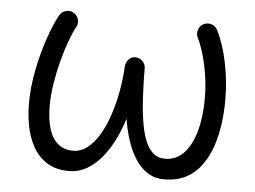

<svg xmlns="http://www.w3.org/2000/svg" viewBox="-43 -554 843 634"><g transform="rotate(5 378.5 -236.5)"><path d="M176.5 -495.5Q164.4 -502.6 150.8 -498.7Q137.1 -494.8 130 -482.7Q113.9 -454.2 96.6 -405.1Q79.4 -355.9 67.7 -297.7Q55.9 -239.4 55.9 -182.6Q55.9 -148.9 62.4 -112.5Q69 -76 85.6 -44.5Q102.2 -12.9 131.7 6.8Q161.2 26.6 206.8 26.6Q239.9 26.6 267.4 10.1Q294.8 -6.3 316.8 -33.7Q338.7 -61 354.9 -94.5Q371 -127.9 381.3 -161.7Q387 -126.6 397.4 -93.2Q407.9 -59.7 424.7 -32.6Q441.5 -5.6 465.6 10.5Q489.8 26.6 522.7 26.6Q565.7 26.6 596.5 9.6Q627.3 -7.5 647.5 -36.3Q667.8 -65 679.4 -101.1Q691 -137.1 696 -175.8Q700.9 -214.5 700.9 -250.5Q700.9 -313.8 688.5 -374.5Q676.1 -435.2 653.7 -479.6Q647.7 -492.4 634.1 -496.8Q620.5 -501.3 607.8 -495.1Q595 -489 590.7 -475.4Q586.3 -461.9 592.3 -449.1Q609.6 -414.4 621.3 -360.1Q633.1 -305.8 633.1 -250.5Q633.1 -190.1 620 -142.8Q606.9 -95.5 581.6 -68.4Q556.3 -41.3 519 -41.3Q494.8 -41.3 478.3 -56.4Q461.9 -71.5 451.9 -98.7Q441.9 -125.9 436.5 -162.6Q431 -199.3 428.9 -242.7Q426.8 -286.1 426.5 -333.1Q426.5 -345.8 417.5 -355.6Q408.6 -365.4 395.1 -366.5Q380.7 -367.7 371.2 -357.5Q361.8 -347.4 360.5 -332.5Q358.3 -290.5 350.6 -248.7Q342.9 -206.8 330.2 -169.5Q317.6 -132.1 300.2 -103.2Q282.8 -74.4 261.4 -57.8Q240 -41.3 215 -41.3Q183.5 -41.3 163.5 -58.7Q143.5 -76 134.1 -108Q124.8 -139.9 124.8 -182.6Q124.8 -218.8 131.3 -258.6Q137.8 -298.4 147.9 -335.9Q158 -373.5 169.1 -403.1Q180.2 -432.7 189.3 -449Q196.4 -461.1 192.5 -474.8Q188.6 -488.6 176.5 -495.5Z"/></g></svg>

Font: Mikhak VF
Style: Regular
Weight: 100
Designer: Amin Abedi
Version: Version 3.001